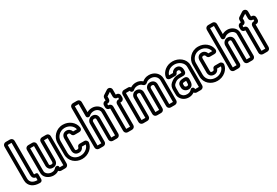

<svg xmlns="http://www.w3.org/2000/svg" viewBox="51 -1639 3769 2616"><g transform="rotate(-30 1935.5 -330.5)"><path d="M174 -25C105 -26 61 -54 61 -118V-642H121V-137C121 -106 132 -73 174 -67ZM124 -692H58C32 -692 11 -671 11 -645V-118C11 -17 93 25 176 25H188C209 25 224 7 224 -12V-88C224 -106 214 -116 196 -116H192C167 -116 171 -114 171 -137V-645C171 -671 150 -692 124 -692Z M521 -31C521 -67 480 -66 466 -52C447 -33 435 -19 397 -19C351 -19 310 -50 305 -83C304 -90 304 -101 304 -118V-451H364V-154C364 -143 360 -115 382 -89C397 -70 421 -65 443 -65C508 -65 521 -122 521 -154V-451H580V-25H521ZM630 -22V-454C630 -480 609 -501 583 -501H518C492 -501 471 -480 471 -454V-154C471 -126 468 -115 443 -115C427 -115 421 -120 420 -121C410 -133 414 -133 414 -154V-454C414 -480 393 -501 367 -501H301C275 -501 254 -480 254 -454V-118C254 -101 254 -89 255 -77C264 -8 335 31 397 31C432 31 459 21 480 5C480 5 483 10 485 12C493 20 505 25 518 25H583C609 25 630 4 630 -22Z M772 -332V-146C772 -102 797 -65 851 -65C891 -65 916 -91 925 -118H985C980 -93 970 -75 947 -55C919 -31 886 -19 847 -19C772 -19 712 -67 712 -146V-332C712 -388 764 -457 848 -457C917 -457 973 -413 985 -357H925C915 -388 887 -413 850 -413C800 -413 772 -378 772 -332ZM847 31C896 31 941 15 979 -17C1012 -46 1030 -79 1036 -117C1040 -144 1018 -168 991 -168H917C898 -168 883 -155 879 -137C876 -124 869 -115 851 -115C825 -115 822 -120 822 -146V-332C822 -346 824 -349 825 -351C831 -360 833 -363 850 -363C864 -363 875 -354 878 -341C882 -326 895 -307 919 -307H990C1001 -307 1016 -309 1027 -322C1035 -332 1037 -344 1036 -354C1024 -444 942 -507 848 -507C734 -507 662 -414 662 -332V-146C662 -37 750 31 847 31Z M1308 -457C1349 -457 1385 -431 1392 -399C1393 -394 1393 -384 1393 -370V-25H1334V-334C1334 -377 1307 -413 1256 -413C1205 -413 1177 -369 1177 -334V-25H1117V-642H1177V-452C1177 -419 1215 -411 1233 -429C1252 -447 1276 -457 1308 -457ZM1180 -692H1114C1088 -692 1067 -671 1067 -645V-22C1067 4 1088 25 1114 25H1180C1206 25 1227 4 1227 -22V-334C1227 -347 1237 -363 1256 -363C1279 -363 1284 -357 1284 -334V-22C1284 4 1305 25 1331 25H1396C1422 25 1443 4 1443 -22V-370C1443 -384 1443 -396 1440 -409C1427 -469 1367 -507 1308 -507C1278 -507 1251 -500 1227 -486V-645C1227 -671 1206 -692 1180 -692Z M1522 -426H1516V-451H1522C1548 -451 1569 -472 1569 -498V-534V-535L1629 -574V-498C1629 -472 1650 -451 1676 -451H1687V-426H1676C1650 -426 1629 -405 1629 -379V-25H1569V-379C1569 -405 1548 -426 1522 -426ZM1679 -22V-376H1690C1716 -376 1737 -397 1737 -423V-454C1737 -480 1716 -501 1690 -501H1679V-579C1679 -616 1640 -639 1607 -619L1541 -576C1526 -567 1519 -552 1519 -536V-501H1513C1487 -501 1466 -480 1466 -454V-423C1466 -397 1487 -376 1513 -376H1519V-22C1519 4 1540 25 1566 25H1632C1658 25 1679 4 1679 -22Z M1997 -457C2027 -457 2048 -447 2065 -429C2082 -412 2106 -413 2123 -427C2143 -445 2162 -457 2201 -457C2260 -457 2304 -416 2304 -364V-25H2245V-337C2245 -383 2212 -414 2166 -414C2117 -414 2087 -373 2087 -337V-25H2028V-337C2028 -383 1992 -414 1948 -414C1898 -414 1870 -373 1870 -337V-25H1810V-451H1870C1873 -420 1909 -414 1926 -431C1944 -448 1967 -457 1997 -457ZM1874 -501H1807C1781 -501 1760 -480 1760 -454V-22C1760 4 1781 25 1807 25H1873C1899 25 1920 4 1920 -22V-337C1920 -349 1930 -364 1948 -364C1968 -364 1978 -353 1978 -337V-22C1978 4 1999 25 2025 25H2090C2116 25 2137 4 2137 -22V-337C2137 -349 2147 -364 2166 -364C2188 -364 2195 -357 2195 -337V-22C2195 4 2216 25 2242 25H2307C2333 25 2354 4 2354 -22V-364C2354 -448 2284 -507 2201 -507C2153 -507 2121 -491 2095 -469C2071 -492 2038 -507 1997 -507C1965 -507 1937 -499 1911 -482C1901 -491 1891 -501 1874 -501Z M2653 -308V-328C2653 -347 2651 -368 2631 -391C2618 -406 2598 -413 2577 -413C2539 -413 2513 -391 2501 -366H2439C2452 -413 2501 -457 2573 -457C2647 -457 2712 -404 2712 -341V-25H2653V-31C2653 -55 2621 -73 2602 -54C2582 -32 2562 -19 2527 -19C2486 -19 2462 -33 2444 -63C2435 -78 2436 -89 2436 -109V-163C2436 -194 2444 -212 2457 -223C2491 -252 2504 -262 2555 -262H2608C2633 -262 2653 -283 2653 -308ZM2650 25H2715C2741 25 2762 4 2762 -22V-341C2762 -440 2667 -507 2573 -507C2474 -507 2401 -441 2388 -367C2386 -357 2387 -343 2395 -333C2405 -319 2421 -316 2433 -316H2507C2526 -316 2539 -327 2545 -343C2549 -354 2558 -363 2577 -363C2586 -363 2590 -360 2593 -357C2607 -342 2603 -349 2603 -328V-312H2555C2494 -312 2462 -292 2425 -261C2396 -237 2386 -202 2386 -163V-109C2386 -91 2385 -64 2402 -37C2428 7 2472 31 2527 31C2562 31 2588 20 2611 4C2619 15 2633 25 2650 25ZM2607 -234H2586C2539 -234 2495 -215 2495 -164V-140C2495 -96 2534 -65 2576 -65C2648 -65 2653 -131 2653 -163V-188C2653 -213 2632 -234 2607 -234ZM2586 -184H2603V-163C2603 -127 2602 -115 2576 -115C2556 -115 2545 -128 2545 -140V-164C2545 -175 2547 -184 2586 -184Z M2900 -332V-146C2900 -102 2925 -65 2979 -65C3019 -65 3044 -91 3053 -118H3113C3108 -93 3098 -75 3075 -55C3047 -31 3014 -19 2975 -19C2900 -19 2840 -67 2840 -146V-332C2840 -388 2892 -457 2976 -457C3045 -457 3101 -413 3113 -357H3053C3043 -388 3015 -413 2978 -413C2928 -413 2900 -378 2900 -332ZM2975 31C3024 31 3069 15 3107 -17C3140 -46 3158 -79 3164 -117C3168 -144 3146 -168 3119 -168H3045C3026 -168 3011 -155 3007 -137C3004 -124 2997 -115 2979 -115C2953 -115 2950 -120 2950 -146V-332C2950 -346 2952 -349 2953 -351C2959 -360 2961 -363 2978 -363C2992 -363 3003 -354 3006 -341C3010 -326 3023 -307 3047 -307H3118C3129 -307 3144 -309 3155 -322C3163 -332 3165 -344 3164 -354C3152 -444 3070 -507 2976 -507C2862 -507 2790 -414 2790 -332V-146C2790 -37 2878 31 2975 31Z M3436 -457C3477 -457 3513 -431 3520 -399C3521 -394 3521 -384 3521 -370V-25H3462V-334C3462 -377 3435 -413 3384 -413C3333 -413 3305 -369 3305 -334V-25H3245V-642H3305V-452C3305 -419 3343 -411 3361 -429C3380 -447 3404 -457 3436 -457ZM3308 -692H3242C3216 -692 3195 -671 3195 -645V-22C3195 4 3216 25 3242 25H3308C3334 25 3355 4 3355 -22V-334C3355 -347 3365 -363 3384 -363C3407 -363 3412 -357 3412 -334V-22C3412 4 3433 25 3459 25H3524C3550 25 3571 4 3571 -22V-370C3571 -384 3571 -396 3568 -409C3555 -469 3495 -507 3436 -507C3406 -507 3379 -500 3355 -486V-645C3355 -671 3334 -692 3308 -692Z M3650 -426H3644V-451H3650C3676 -451 3697 -472 3697 -498V-534V-535L3757 -574V-498C3757 -472 3778 -451 3804 -451H3815V-426H3804C3778 -426 3757 -405 3757 -379V-25H3697V-379C3697 -405 3676 -426 3650 -426ZM3807 -22V-376H3818C3844 -376 3865 -397 3865 -423V-454C3865 -480 3844 -501 3818 -501H3807V-579C3807 -616 3768 -639 3735 -619L3669 -576C3654 -567 3647 -552 3647 -536V-501H3641C3615 -501 3594 -480 3594 -454V-423C3594 -397 3615 -376 3641 -376H3647V-22C3647 4 3668 25 3694 25H3760C3786 25 3807 4 3807 -22Z"/></g></svg>

Font: DIN Rundschrift
Style: MittelKont
Weight: 400
Version: Version 1.027